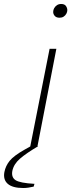

<svg xmlns="http://www.w3.org/2000/svg" viewBox="-110 -735 358 964"><path d="M42 0 139 -490H173L78 0ZM189 -646Q173 -646 165 -655Q157 -664 157 -675Q157 -685 162 -694Q167 -703 176 -709Q185 -715 197 -715Q214 -715 221 -705Q228 -695 228 -684Q228 -675 223 -666Q218 -657 209.5 -651.5Q201 -646 189 -646ZM7 209Q-47 209 -71 188Q-95 167 -88 129Q-82 98 -61.5 72.5Q-41 47 14 16L48 -3L80 -2V0Q21 35 -10 62Q-41 89 -48 123Q-54 155 -32 169.5Q-10 184 63 188L59 202Q46 205 33 207Q20 209 7 209Z"/></svg>

Font: REM Thin
Style: Italic
Weight: 250
Italic angle: -11°
Designer: Octavio Pardo
Foundry: Ashler Design
Version: Version 1.005;gftools[0.9.28]